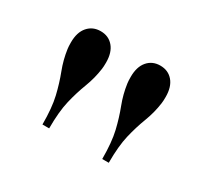

<svg xmlns="http://www.w3.org/2000/svg" viewBox="-70 -861 510 474"><g transform="rotate(30 184.5 -624.5)"><path d="M318.8 -680.7Q314.9 -652.3 304.4 -625Q293.9 -597.7 286.6 -566.9Q279.3 -536.1 279.3 -488.3H260.7Q260.7 -536.1 253.4 -566.9Q246.1 -597.7 235.6 -625Q225.1 -652.3 221.2 -680.7Q220.2 -687.5 220.2 -699.2Q220.2 -728 233.9 -743.9Q247.6 -759.8 270 -759.8Q292.5 -759.8 306.2 -743.9Q319.8 -728 319.8 -699.2Q319.8 -687.5 318.8 -680.7ZM148.9 -680.7Q145 -652.3 134.5 -625Q124 -597.7 116.7 -566.9Q109.4 -536.1 109.4 -488.3H90.3Q90.3 -536.1 83 -566.9Q75.7 -597.7 65.2 -625Q54.7 -652.3 50.8 -680.7Q49.8 -687.5 49.8 -699.2Q49.8 -728 63.7 -743.9Q77.6 -759.8 100.1 -759.8Q122.6 -759.8 136.2 -743.9Q149.9 -728 149.9 -699.2Q149.9 -687.5 148.9 -680.7Z"/></g></svg>

Font: Bodoni* 11pt
Style: Regular
Weight: 400
Version: Version 2.3